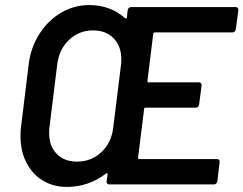

<svg xmlns="http://www.w3.org/2000/svg" viewBox="-20 -728 961 758"><path d="M898 -600H591Q587 -600 585 -595L562 -408Q562 -403 566 -403H765Q776 -403 776 -391L766 -315Q765 -310 761.5 -306.5Q758 -303 753 -303H554Q549 -303 549 -298L525 -105Q525 -100 529 -100H837Q842 -100 845 -96.5Q848 -93 847 -88L838 -12Q837 -7 833.5 -3.5Q830 0 825 0H411Q406 0 403 -3.5Q400 -7 401 -12L405 -40Q405 -43 403 -44Q401 -45 399 -43Q329 10 244 10Q191 10 149.5 -15Q108 -40 84.5 -85.5Q61 -131 61 -190Q61 -214 63 -227L93 -472Q101 -540 135.5 -594Q170 -648 221.5 -678Q273 -708 332 -708Q416 -708 474 -656Q476 -654 478 -655Q480 -656 481 -659L484 -688Q485 -693 488.5 -696.5Q492 -700 497 -700H910Q921 -700 921 -688L911 -612Q910 -607 906.5 -603.5Q903 -600 898 -600ZM427 -224 458 -474Q459 -481 459 -494Q459 -545 429 -576.5Q399 -608 347 -608Q292 -608 252.5 -570.5Q213 -533 206 -474L175 -224Q174 -217 174 -203Q174 -152 203.5 -121Q233 -90 284 -90Q341 -90 380.5 -127.5Q420 -165 427 -224Z"/></svg>

Font: Barlow SemiBold
Style: Italic
Weight: 600
Italic angle: -7°
Designer: Jeremy Tribby
Foundry: Tribby Type
Version: Version 1.408